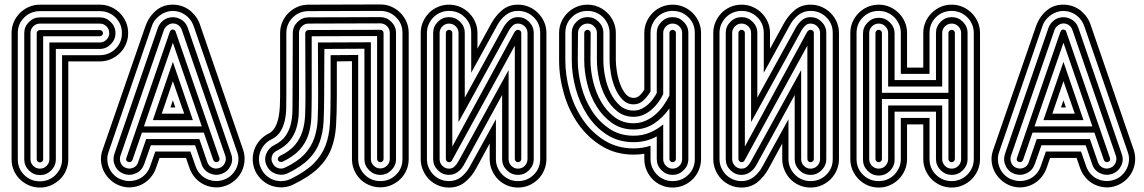

<svg xmlns="http://www.w3.org/2000/svg" viewBox="-20 -715 5141 863"><path d="M145 -566Q145 -572 149.5 -576Q154 -580 160 -580H428Q434 -580 438.5 -576Q443 -572 443 -566Q443 -560 438.5 -556Q434 -552 428 -552H174V1Q174 7 169.5 11Q165 15 160 15Q154 15 149.5 11Q145 7 145 1ZM117 1Q117 18 129.5 30.5Q142 43 160 43Q177 43 189.5 30.5Q202 18 202 1V-524H428Q446 -524 458.5 -536.5Q471 -549 471 -566Q471 -584 458.5 -596.5Q446 -609 428 -609H160Q142 -609 129.5 -596.5Q117 -584 117 -566ZM89 -566Q89 -595 110 -616Q131 -637 160 -637H428Q457 -637 478 -616Q499 -595 499 -566Q499 -537 478 -516Q457 -495 428 -495H231V1Q231 30 210 51Q189 72 160 72Q131 72 110 51Q89 30 89 1ZM60 1Q60 43 89 71.5Q118 100 160 100Q180 100 198 92.5Q216 85 229.5 71.5Q243 58 251 40Q259 22 259 1V-467H428Q470 -467 499 -495.5Q528 -524 528 -566Q528 -608 499 -636.5Q470 -665 428 -665H160Q118 -665 89 -636.5Q60 -608 60 -566ZM32 -566Q32 -593 42 -616Q52 -639 69.5 -656.5Q87 -674 110 -684Q133 -694 160 -694H428Q455 -694 478 -684Q501 -674 518.5 -656.5Q536 -639 546 -616Q556 -593 556 -566Q556 -540 546 -516.5Q536 -493 518.5 -476Q501 -459 478 -449Q455 -439 428 -439H287V1Q287 27 277 50.5Q267 74 249.5 91Q232 108 209 118Q186 128 160 128Q133 128 110 118Q87 108 69.5 91Q52 74 42 50.5Q32 27 32 1Z M1073 -41Q1081 -16 1079 9Q1077 34 1066.5 55.5Q1056 77 1037.5 94Q1019 111 994 120Q969 129 944 127Q919 125 897 114.5Q875 104 858 85Q841 66 832 41L816 -5H697L681 41Q672 66 655 85Q638 104 616.5 114.5Q595 125 570 127Q545 129 520 120Q495 111 476.5 94Q458 77 447 55.5Q436 34 434 9Q432 -16 441 -41L634 -598Q650 -642 683 -669Q716 -696 763 -694Q808 -691 839 -663.5Q870 -636 881 -598ZM850 -599Q843 -618 830 -632.5Q817 -647 800 -655.5Q783 -664 763.5 -665.5Q744 -667 725 -660Q705 -653 687.5 -636.5Q670 -620 663 -599L468 -32Q461 -13 462.5 6.5Q464 26 472 43Q480 60 494.5 73.5Q509 87 529 93Q548 100 568 98.5Q588 97 605 89Q622 81 635 66.5Q648 52 655 32L678 -34H836L859 32Q866 52 879 66.5Q892 81 909 89Q926 97 945.5 98.5Q965 100 985 93Q1004 87 1018.5 73.5Q1033 60 1041.5 43Q1050 26 1051.5 6.5Q1053 -13 1046 -32ZM757 -264 768 -232H746ZM1019 -23Q1029 5 1016 31Q1003 57 975 67Q948 76 921.5 63.5Q895 51 886 23L857 -62H658L628 23Q618 51 592 63.5Q566 76 538 67Q510 57 497.5 31Q485 5 494 -23L688 -585Q693 -602 705 -615Q717 -628 734 -634Q762 -643 788 -630.5Q814 -618 824 -590ZM707 -204H808L757 -350ZM797 -581Q791 -598 775.5 -605.5Q760 -613 743 -607Q735 -603 727.5 -596.5Q720 -590 717 -581L521 -14Q516 3 523 18.5Q530 34 547 40Q564 46 580 38.5Q596 31 601 14L637 -90H876L912 14Q918 31 933.5 38.5Q949 46 966 40Q983 34 990.5 18.5Q998 3 993 -14ZM757 -437 847 -175H667ZM966 -5Q970 9 957 13Q952 15 946.5 12.5Q941 10 939 5L896 -119H618L575 5Q573 10 567.5 12.5Q562 15 557 13Q543 9 548 -5L743 -571Q748 -584 758 -582Q768 -580 770 -571ZM627 -147H887L757 -523Z M1494 -284Q1494 -209 1490.5 -150.5Q1487 -92 1468.5 -45Q1450 2 1410.5 40.5Q1371 79 1299 114Q1275 126 1250 127Q1225 128 1202 120.5Q1179 113 1159.5 96Q1140 79 1128 55Q1117 31 1116 6Q1115 -19 1123 -42Q1131 -65 1147.5 -84Q1164 -103 1188 -115L1190 -116Q1208 -126 1218 -146Q1228 -166 1232.5 -190Q1237 -214 1238 -239Q1239 -264 1239 -284V-566Q1239 -593 1249 -616Q1259 -639 1276.5 -656.5Q1294 -674 1317 -684Q1340 -694 1367 -694L1689 -695Q1716 -695 1739 -685Q1762 -675 1779.5 -657.5Q1797 -640 1807 -617Q1817 -594 1817 -567V0Q1817 26 1807 49.5Q1797 73 1779.5 90Q1762 107 1739 117Q1716 127 1689 127Q1663 127 1639.5 117Q1616 107 1599 90Q1582 73 1572 49.5Q1562 26 1562 0V-440L1494 -439ZM1367 -665Q1325 -665 1296 -636.5Q1267 -608 1267 -566V-284Q1267 -258 1266.5 -229Q1266 -200 1260 -173Q1254 -146 1240.5 -124Q1227 -102 1201 -89Q1182 -80 1169 -65Q1156 -50 1149.5 -32Q1143 -14 1144 5.5Q1145 25 1154 43Q1163 62 1178 75Q1193 88 1211 94Q1229 100 1248.5 99Q1268 98 1287 89Q1354 56 1390 20Q1426 -16 1443 -60.5Q1460 -105 1463 -160Q1466 -215 1466 -284V-467L1590 -468V0Q1590 21 1598 39Q1606 57 1619.5 70.5Q1633 84 1651 91.5Q1669 99 1689 99Q1731 99 1760 70.5Q1789 42 1789 0V-567Q1789 -609 1760 -637.5Q1731 -666 1689 -666ZM1437 -284Q1437 -221 1434.5 -170Q1432 -119 1417 -77Q1402 -35 1369 -1Q1336 33 1275 63Q1249 76 1220.5 66.5Q1192 57 1179 30Q1166 4 1176.5 -23Q1187 -50 1213 -63Q1246 -79 1263 -103.5Q1280 -128 1287 -157Q1294 -186 1294.5 -218.5Q1295 -251 1295 -284L1296 -566Q1296 -595 1317 -616Q1338 -637 1367 -637L1689 -638Q1718 -638 1739 -617Q1760 -596 1760 -567V0Q1760 29 1739 50Q1718 71 1689 71Q1660 71 1639 50Q1618 29 1618 0V-496L1438 -495ZM1367 -609Q1349 -609 1336.5 -596.5Q1324 -584 1324 -566V-284Q1324 -245 1323 -209Q1322 -173 1313 -141.5Q1304 -110 1283.5 -83.5Q1263 -57 1225 -38Q1208 -30 1202.5 -13.5Q1197 3 1205 18Q1213 35 1229.5 40.5Q1246 46 1262 38Q1318 11 1348 -21Q1378 -53 1392 -92.5Q1406 -132 1408 -179.5Q1410 -227 1410 -284L1409 -524L1647 -525V0Q1647 17 1659.5 29.5Q1672 42 1689 42Q1707 42 1719.5 29.5Q1732 17 1732 0V-567Q1732 -585 1719.5 -597.5Q1707 -610 1689 -610ZM1352 -566Q1352 -572 1356.5 -576Q1361 -580 1367 -580L1689 -581Q1695 -581 1699.5 -577Q1704 -573 1704 -567V0Q1704 6 1699.5 10Q1695 14 1689 14Q1684 14 1679.5 10Q1675 6 1675 0V-553L1381 -552V-284Q1381 -233 1379.5 -189.5Q1378 -146 1366 -109Q1354 -72 1327 -42Q1300 -12 1250 12Q1245 14 1239 12.5Q1233 11 1230 6Q1225 -6 1238 -14Q1282 -35 1305.5 -63Q1329 -91 1339.5 -125Q1350 -159 1351.5 -199Q1353 -239 1353 -284Z M2323 0Q2323 6 2318.5 10Q2314 14 2308 14Q2303 14 2298.5 10Q2294 6 2294 0V-510L2011 7Q2007 14 1998 14Q1993 14 1988.5 10Q1984 6 1984 0V-567Q1984 -573 1988.5 -577Q1993 -581 1998 -581Q2004 -581 2008.5 -577Q2013 -573 2013 -567V-56L2291 -568Q2293 -573 2298 -577Q2303 -581 2308 -581Q2314 -581 2318.5 -577Q2323 -573 2323 -567ZM2351 -567Q2351 -584 2338.5 -596.5Q2326 -609 2308 -609Q2294 -609 2284.5 -600Q2275 -591 2268 -579L2041 -166V-567Q2041 -584 2028.5 -596.5Q2016 -609 1998 -609Q1981 -609 1968.5 -596.5Q1956 -584 1956 -567V0Q1956 18 1968.5 30.5Q1981 43 1998 43Q2013 43 2023 33.5Q2033 24 2040 11L2266 -400V0Q2266 18 2278.5 30.5Q2291 43 2308 43Q2326 43 2338.5 30.5Q2351 18 2351 0ZM2379 0Q2379 29 2358 50Q2337 71 2308 71Q2279 71 2258 50Q2237 29 2237 0V-288L2064 28Q2054 46 2037 58.5Q2020 71 1998 71Q1969 71 1948 50Q1927 29 1927 0V-567Q1927 -596 1948 -617Q1969 -638 1998 -638Q2027 -638 2048 -617Q2069 -596 2069 -567V-276L2241 -589Q2252 -609 2268.5 -623.5Q2285 -638 2308 -638Q2337 -638 2358 -617Q2379 -596 2379 -567ZM2408 -567Q2408 -609 2379 -637.5Q2350 -666 2308 -666Q2277 -666 2253.5 -647.5Q2230 -629 2216 -603L2098 -388V-567Q2098 -609 2069 -637.5Q2040 -666 1998 -666Q1978 -666 1960 -658.5Q1942 -651 1928.5 -637.5Q1915 -624 1907 -606Q1899 -588 1899 -567V0Q1899 21 1907 39Q1915 57 1928.5 70.5Q1942 84 1960 91.5Q1978 99 1998 99Q2030 99 2053.5 80Q2077 61 2091 35L2209 -179V0Q2209 21 2217 39Q2225 57 2238.5 70.5Q2252 84 2270 91.5Q2288 99 2308 99Q2350 99 2379 70.5Q2408 42 2408 0ZM2436 0Q2436 26 2426 49.5Q2416 73 2398.5 90.5Q2381 108 2358 118Q2335 128 2308 128Q2282 128 2258.5 118Q2235 108 2218 90.5Q2201 73 2191 49.5Q2181 26 2181 0V-70L2119 44Q2100 79 2070 103.5Q2040 128 1998 128Q1972 128 1948.5 118Q1925 108 1908 90.5Q1891 73 1881 49.5Q1871 26 1871 0V-567Q1871 -593 1881 -616Q1891 -639 1908 -656.5Q1925 -674 1948.5 -684Q1972 -694 1998 -694Q2025 -694 2048 -684Q2071 -674 2088.5 -656.5Q2106 -639 2116 -616Q2126 -593 2126 -567V-496L2188 -609Q2207 -644 2236.5 -669Q2266 -694 2308 -694Q2335 -694 2358 -684Q2381 -674 2398.5 -656.5Q2416 -639 2426 -616Q2436 -593 2436 -567Z M3131 0Q3131 26 3121 49.5Q3111 73 3093.5 90.5Q3076 108 3053 118Q3030 128 3003 128Q2977 128 2953.5 118Q2930 108 2913 90.5Q2896 73 2886 49.5Q2876 26 2876 0V-24Q2856 -20 2828 -20Q2748 -20 2685.5 -58Q2623 -96 2580 -156.5Q2537 -217 2515 -293Q2493 -369 2493 -444V-567Q2493 -593 2503 -616Q2513 -639 2530.5 -656.5Q2548 -674 2571 -684Q2594 -694 2621 -694Q2647 -694 2670 -684Q2693 -674 2710.5 -656.5Q2728 -639 2738 -616Q2748 -593 2748 -567V-444Q2748 -424 2752.5 -395Q2757 -366 2766.5 -339.5Q2776 -313 2791 -294Q2806 -275 2828 -275Q2844 -275 2856 -286.5Q2868 -298 2876 -312V-567Q2876 -593 2886 -616Q2896 -639 2913 -656.5Q2930 -674 2953.5 -684Q2977 -694 3003 -694Q3030 -694 3053 -684Q3076 -674 3093.5 -656.5Q3111 -639 3121 -616Q3131 -593 3131 -567ZM3103 -567Q3103 -609 3074 -637.5Q3045 -666 3003 -666Q2983 -666 2965 -658.5Q2947 -651 2933.5 -637.5Q2920 -624 2912 -606Q2904 -588 2904 -567V-304Q2892 -283 2873 -264.5Q2854 -246 2828 -246Q2799 -246 2778.5 -267Q2758 -288 2745 -318.5Q2732 -349 2726 -383.5Q2720 -418 2720 -444V-567Q2720 -588 2712 -606Q2704 -624 2690.5 -637.5Q2677 -651 2659 -658.5Q2641 -666 2621 -666Q2579 -666 2550 -637.5Q2521 -609 2521 -567V-444Q2521 -375 2541 -304.5Q2561 -234 2600 -177Q2639 -120 2696.5 -84Q2754 -48 2828 -48Q2868 -48 2904 -60V0Q2904 21 2912 39Q2920 57 2933.5 70.5Q2947 84 2965 91.5Q2983 99 3003 99Q3045 99 3074 70.5Q3103 42 3103 0ZM3074 0Q3074 29 3053 50Q3032 71 3003 71Q2974 71 2953 50Q2932 29 2932 0V-102Q2885 -76 2828 -76Q2760 -76 2708 -109.5Q2656 -143 2621 -196.5Q2586 -250 2568 -315.5Q2550 -381 2550 -444V-567Q2550 -596 2571 -617Q2592 -638 2621 -638Q2650 -638 2671 -617Q2692 -596 2692 -567V-444Q2692 -411 2699.5 -372Q2707 -333 2723.5 -298.5Q2740 -264 2766 -241Q2792 -218 2828 -218Q2846 -218 2861.5 -225Q2877 -232 2890 -243Q2903 -254 2913.5 -268Q2924 -282 2932 -297V-567Q2932 -596 2953 -617Q2974 -638 3003 -638Q3032 -638 3053 -617Q3074 -596 3074 -567ZM3046 -567Q3046 -584 3033.5 -596.5Q3021 -609 3003 -609Q2986 -609 2973.5 -596.5Q2961 -584 2961 -567V-292Q2952 -273 2938.5 -254.5Q2925 -236 2908.5 -222Q2892 -208 2872 -199Q2852 -190 2828 -190Q2785 -190 2754 -215Q2723 -240 2702.5 -278Q2682 -316 2672.5 -360.5Q2663 -405 2663 -444V-567Q2663 -584 2650.5 -596.5Q2638 -609 2621 -609Q2603 -609 2590.5 -596.5Q2578 -584 2578 -567L2577 -444Q2577 -387 2593 -326.5Q2609 -266 2640.5 -217Q2672 -168 2719 -136.5Q2766 -105 2828 -105Q2866 -105 2899.5 -118.5Q2933 -132 2961 -156V0Q2961 18 2973.5 30.5Q2986 43 3003 43Q3021 43 3033.5 30.5Q3046 18 3046 0ZM3018 0Q3018 6 3013.5 10Q3009 14 3003 14Q2998 14 2993.5 10Q2989 6 2989 0V-228Q2960 -186 2919.5 -159.5Q2879 -133 2828 -133Q2772 -133 2730.5 -162.5Q2689 -192 2661 -237.5Q2633 -283 2619.5 -338Q2606 -393 2606 -444V-567Q2606 -573 2610.5 -577Q2615 -581 2621 -581Q2626 -581 2630.5 -577Q2635 -573 2635 -567L2634 -444Q2634 -399 2646 -349Q2658 -299 2682 -257.5Q2706 -216 2742.5 -188.5Q2779 -161 2828 -161Q2856 -161 2881 -172Q2906 -183 2926 -200.5Q2946 -218 2962 -240.5Q2978 -263 2989 -286V-567Q2989 -573 2993.5 -577Q2998 -581 3003 -581Q3009 -581 3013.5 -577Q3018 -573 3018 -567Z M3638 0Q3638 6 3633.5 10Q3629 14 3623 14Q3618 14 3613.5 10Q3609 6 3609 0V-510L3326 7Q3322 14 3313 14Q3308 14 3303.5 10Q3299 6 3299 0V-567Q3299 -573 3303.5 -577Q3308 -581 3313 -581Q3319 -581 3323.5 -577Q3328 -573 3328 -567V-56L3606 -568Q3608 -573 3613 -577Q3618 -581 3623 -581Q3629 -581 3633.5 -577Q3638 -573 3638 -567ZM3666 -567Q3666 -584 3653.5 -596.5Q3641 -609 3623 -609Q3609 -609 3599.5 -600Q3590 -591 3583 -579L3356 -166V-567Q3356 -584 3343.5 -596.5Q3331 -609 3313 -609Q3296 -609 3283.5 -596.5Q3271 -584 3271 -567V0Q3271 18 3283.5 30.5Q3296 43 3313 43Q3328 43 3338 33.5Q3348 24 3355 11L3581 -400V0Q3581 18 3593.5 30.5Q3606 43 3623 43Q3641 43 3653.5 30.5Q3666 18 3666 0ZM3694 0Q3694 29 3673 50Q3652 71 3623 71Q3594 71 3573 50Q3552 29 3552 0V-288L3379 28Q3369 46 3352 58.5Q3335 71 3313 71Q3284 71 3263 50Q3242 29 3242 0V-567Q3242 -596 3263 -617Q3284 -638 3313 -638Q3342 -638 3363 -617Q3384 -596 3384 -567V-276L3556 -589Q3567 -609 3583.5 -623.5Q3600 -638 3623 -638Q3652 -638 3673 -617Q3694 -596 3694 -567ZM3723 -567Q3723 -609 3694 -637.5Q3665 -666 3623 -666Q3592 -666 3568.5 -647.5Q3545 -629 3531 -603L3413 -388V-567Q3413 -609 3384 -637.5Q3355 -666 3313 -666Q3293 -666 3275 -658.5Q3257 -651 3243.5 -637.5Q3230 -624 3222 -606Q3214 -588 3214 -567V0Q3214 21 3222 39Q3230 57 3243.5 70.5Q3257 84 3275 91.5Q3293 99 3313 99Q3345 99 3368.5 80Q3392 61 3406 35L3524 -179V0Q3524 21 3532 39Q3540 57 3553.5 70.5Q3567 84 3585 91.5Q3603 99 3623 99Q3665 99 3694 70.5Q3723 42 3723 0ZM3751 0Q3751 26 3741 49.5Q3731 73 3713.5 90.5Q3696 108 3673 118Q3650 128 3623 128Q3597 128 3573.5 118Q3550 108 3533 90.5Q3516 73 3506 49.5Q3496 26 3496 0V-70L3434 44Q3415 79 3385 103.5Q3355 128 3313 128Q3287 128 3263.5 118Q3240 108 3223 90.5Q3206 73 3196 49.5Q3186 26 3186 0V-567Q3186 -593 3196 -616Q3206 -639 3223 -656.5Q3240 -674 3263.5 -684Q3287 -694 3313 -694Q3340 -694 3363 -684Q3386 -674 3403.5 -656.5Q3421 -639 3431 -616Q3441 -593 3441 -567V-496L3503 -609Q3522 -644 3551.5 -669Q3581 -694 3623 -694Q3650 -694 3673 -684Q3696 -674 3713.5 -656.5Q3731 -639 3741 -616Q3751 -593 3751 -567Z M3802 -567Q3802 -593 3812 -616Q3822 -639 3839.5 -656.5Q3857 -674 3880 -684Q3903 -694 3930 -694Q3956 -694 3979 -684Q4002 -674 4019.5 -656.5Q4037 -639 4047 -616Q4057 -593 4057 -567V-411H4130V-567Q4130 -593 4140 -616Q4150 -639 4167.5 -656.5Q4185 -674 4208 -684Q4231 -694 4258 -694Q4284 -694 4307 -684Q4330 -674 4347.5 -656.5Q4365 -639 4375 -616Q4385 -593 4385 -567V0Q4385 26 4375 49.5Q4365 73 4347.5 90.5Q4330 108 4307 118Q4284 128 4258 128Q4231 128 4208 118Q4185 108 4167.5 90.5Q4150 73 4140 49.5Q4130 26 4130 0V-156H4057V0Q4057 26 4047 49.5Q4037 73 4019.5 90.5Q4002 108 3979 118Q3956 128 3930 128Q3903 128 3880 118Q3857 108 3839.5 90.5Q3822 73 3812 49.5Q3802 26 3802 0ZM3830 0Q3830 42 3859 70.5Q3888 99 3930 99Q3950 99 3968 91.5Q3986 84 3999.5 70.5Q4013 57 4021 39Q4029 21 4029 0V-185H4158V0Q4158 42 4187 70.5Q4216 99 4258 99Q4278 99 4296 91.5Q4314 84 4327.5 70.5Q4341 57 4349 39Q4357 21 4357 0V-567Q4357 -588 4349 -606Q4341 -624 4327.5 -637.5Q4314 -651 4296 -658.5Q4278 -666 4258 -666Q4216 -666 4187 -637.5Q4158 -609 4158 -567V-383H4029V-567Q4029 -588 4021 -606Q4013 -624 3999.5 -637.5Q3986 -651 3968 -658.5Q3950 -666 3930 -666Q3888 -666 3859 -637.5Q3830 -609 3830 -567ZM3859 -564Q3859 -593 3880 -614Q3901 -635 3930 -635Q3959 -635 3980 -614Q4001 -593 4001 -564V-355H4187V-567Q4187 -596 4208 -617Q4229 -638 4258 -638Q4287 -638 4308 -617Q4329 -596 4329 -567V0Q4329 29 4308 50Q4287 71 4258 71Q4229 71 4208 50Q4187 29 4187 0V-213H4001V3Q4001 32 3980 53Q3959 74 3930 74Q3901 74 3880 53Q3859 32 3859 3ZM3887 0Q3887 18 3899.5 30.5Q3912 43 3930 43Q3947 43 3959.5 30.5Q3972 18 3972 0V-241H4215V0Q4215 18 4227.5 30.5Q4240 43 4258 43Q4275 43 4287.5 30.5Q4300 18 4300 0V-567Q4300 -584 4287.5 -596.5Q4275 -609 4258 -609Q4240 -609 4227.5 -596.5Q4215 -584 4215 -567V-326H3972V-567Q3972 -584 3959.5 -596.5Q3947 -609 3930 -609Q3912 -609 3899.5 -596.5Q3887 -584 3887 -567ZM3915 -567Q3915 -573 3919.5 -577Q3924 -581 3930 -581Q3935 -581 3939.5 -577Q3944 -573 3944 -567V-298H4243V-567Q4243 -573 4247.5 -577Q4252 -581 4258 -581Q4263 -581 4267.5 -577Q4272 -573 4272 -567V0Q4272 6 4267.5 10Q4263 14 4258 14Q4252 14 4247.5 10Q4243 6 4243 0V-270H3944V0Q3944 6 3939.5 10Q3935 14 3930 14Q3924 14 3919.5 10Q3915 6 3915 0Z M5076 -41Q5084 -16 5082 9Q5080 34 5069.5 55.5Q5059 77 5040.5 94Q5022 111 4997 120Q4972 129 4947 127Q4922 125 4900 114.5Q4878 104 4861 85Q4844 66 4835 41L4819 -5H4700L4684 41Q4675 66 4658 85Q4641 104 4619.5 114.5Q4598 125 4573 127Q4548 129 4523 120Q4498 111 4479.5 94Q4461 77 4450 55.5Q4439 34 4437 9Q4435 -16 4444 -41L4637 -598Q4653 -642 4686 -669Q4719 -696 4766 -694Q4811 -691 4842 -663.5Q4873 -636 4884 -598ZM4853 -599Q4846 -618 4833 -632.5Q4820 -647 4803 -655.5Q4786 -664 4766.5 -665.5Q4747 -667 4728 -660Q4708 -653 4690.5 -636.5Q4673 -620 4666 -599L4471 -32Q4464 -13 4465.5 6.5Q4467 26 4475 43Q4483 60 4497.5 73.5Q4512 87 4532 93Q4551 100 4571 98.5Q4591 97 4608 89Q4625 81 4638 66.5Q4651 52 4658 32L4681 -34H4839L4862 32Q4869 52 4882 66.5Q4895 81 4912 89Q4929 97 4948.5 98.5Q4968 100 4988 93Q5007 87 5021.5 73.5Q5036 60 5044.5 43Q5053 26 5054.5 6.5Q5056 -13 5049 -32ZM4760 -264 4771 -232H4749ZM5022 -23Q5032 5 5019 31Q5006 57 4978 67Q4951 76 4924.5 63.5Q4898 51 4889 23L4860 -62H4661L4631 23Q4621 51 4595 63.5Q4569 76 4541 67Q4513 57 4500.5 31Q4488 5 4497 -23L4691 -585Q4696 -602 4708 -615Q4720 -628 4737 -634Q4765 -643 4791 -630.5Q4817 -618 4827 -590ZM4710 -204H4811L4760 -350ZM4800 -581Q4794 -598 4778.5 -605.5Q4763 -613 4746 -607Q4738 -603 4730.5 -596.5Q4723 -590 4720 -581L4524 -14Q4519 3 4526 18.5Q4533 34 4550 40Q4567 46 4583 38.5Q4599 31 4604 14L4640 -90H4879L4915 14Q4921 31 4936.5 38.5Q4952 46 4969 40Q4986 34 4993.5 18.5Q5001 3 4996 -14ZM4760 -437 4850 -175H4670ZM4969 -5Q4973 9 4960 13Q4955 15 4949.5 12.5Q4944 10 4942 5L4899 -119H4621L4578 5Q4576 10 4570.5 12.5Q4565 15 4560 13Q4546 9 4551 -5L4746 -571Q4751 -584 4761 -582Q4771 -580 4773 -571ZM4630 -147H4890L4760 -523Z"/></svg>

Font: Zschusch
Style: Regular
Weight: 400
Designer: Peter Wiegel
Foundry: Peter Wiegel